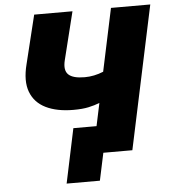

<svg xmlns="http://www.w3.org/2000/svg" viewBox="-57 -762 838 949"><g transform="rotate(-5 362.0 -287.0)"><path d="M235 136 292 -134H407L431 -247Q406 -237 375.5 -230.5Q345 -224 301 -224Q219 -224 164 -251Q109 -278 88.5 -332.5Q68 -387 89 -469L148 -710H338L279 -472Q267 -423 289.5 -401.5Q312 -380 370 -380Q417 -380 463 -399L529 -710H724L573 0H429L400 136Z"/></g></svg>

Font: Raleway Black
Style: Italic
Weight: 900
Italic angle: -12°
Designer: Matt McInerney, Pablo Impallari, Rodrigo Fuenzalida
Foundry: Matt McInerney, Pablo Impallari, Rodrigo Fuenzalida
Version: Version 4.101;RELEASE